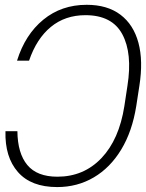

<svg xmlns="http://www.w3.org/2000/svg" viewBox="-20 -757 598 787"><path d="M2.4 -219.2H51.3Q52.2 -128.4 92 -80.6Q131.8 -32.7 215.3 -32.7Q323.2 -32.7 395.8 -108.9Q468.3 -185.1 489.7 -321.8L502.4 -405.3Q523.4 -538.1 481.4 -616.5Q439.5 -694.8 330.1 -694.8Q247.1 -694.8 188.5 -646.7Q129.9 -598.6 99.1 -508.3H49.8Q83 -615.2 157.5 -676.3Q231.9 -737.3 335.4 -737.3Q419.9 -737.3 473.6 -696.8Q527.3 -656.2 547.4 -581.8Q567.4 -507.3 551.3 -405.3L538.6 -322.8Q522 -218.3 476.8 -143.8Q431.6 -69.3 364.3 -29.8Q296.9 9.8 214.4 9.8Q107.4 9.8 53.5 -51.8Q-0.5 -113.3 2.4 -219.2Z"/></svg>

Font: Inter Display ExtraLight
Style: Italic
Weight: 200
Italic angle: -9.39999°
Designer: Rasmus Andersson
Foundry: rsms
Version: Version 4.000;git-a52131595